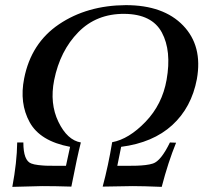

<svg xmlns="http://www.w3.org/2000/svg" viewBox="-20 -732 809 748"><path d="M747 -424Q726 -313 651 -244.5Q576 -176 452 -160L437 -86Q456 -86 476 -86Q496 -86 513 -86.5Q530 -87 547 -89Q564 -91 576 -95Q607 -105 642 -177L666 -176Q635 -100 610 -4Q537 -7 497 -7L380 -5Q402 -87 417 -178Q482 -190 547 -257.5Q612 -325 629 -421Q649 -534 610.5 -605.5Q572 -677 465 -678Q356 -679 285 -606.5Q214 -534 191 -420Q173 -329 207.5 -257.5Q242 -186 295 -177Q281 -123 258 -5Q194 -7 144 -7L28 -4Q46 -100 47 -177H71Q71 -106 102 -95Q112 -91 129 -89Q146 -87 159.5 -86.5Q173 -86 199.5 -86Q226 -86 237 -86L253 -160Q136 -182 95.5 -256Q55 -330 74 -426Q101 -564 210 -637.5Q319 -711 470 -712Q617 -712 693.5 -632.5Q770 -553 747 -424Z"/></svg>

Font: GFS Artemisia
Style: Italic
Weight: 400
Italic angle: -12°
Designer: Takis Katsoulidis and George D. Matthiopoulos
Foundry: George Matthiopoulos and Takis Katsoulidis
Version: Version 1.0